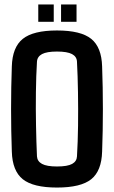

<svg xmlns="http://www.w3.org/2000/svg" viewBox="-20 -844 517 872"><path d="M238.8 7.8Q130.9 7.8 83.5 -30Q36.1 -67.9 33.7 -155.8Q30.3 -248.5 30.3 -348.9Q30.3 -449.2 33.7 -542Q36.1 -629.4 83.5 -667.5Q130.9 -705.6 238.8 -705.6Q347.2 -705.6 394.3 -667.5Q441.4 -629.4 443.8 -542Q447.3 -448.2 447.3 -348.4Q447.3 -248.5 443.8 -155.8Q441.4 -67.9 394.3 -30Q347.2 7.8 238.8 7.8ZM238.8 -87.9Q286.6 -87.9 307.6 -99.6Q328.6 -111.3 329.6 -133.8Q333.5 -198.2 334.5 -273.7Q335.4 -349.1 334.2 -424.8Q333 -500.5 329.6 -564Q328.6 -586.9 307.1 -598.4Q285.6 -609.9 238.8 -609.9Q192.4 -609.9 170.9 -598.4Q149.4 -586.9 147.9 -564Q144 -500.5 143.1 -424.8Q142.1 -349.1 143.6 -273.7Q145 -198.2 147.9 -133.8Q149.4 -111.3 170.9 -99.6Q192.4 -87.9 238.8 -87.9ZM327.6 -745.1H257.3V-823.7H327.6ZM224.1 -745.1H153.8V-823.7H224.1Z"/></svg>

Font: Agdasima
Style: Bold
Weight: 700
Width: 3
Designer: The DocRepair Project, Patric King
Foundry: Google
Version: Version 2.002